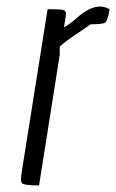

<svg xmlns="http://www.w3.org/2000/svg" viewBox="-20 -565 354 585"><path d="M181 -523Q181 -521 179 -507L175 -482Q194 -492 210 -507Q252 -545 284 -545Q299 -545 314 -537Q308 -502 301 -496.5Q294 -491 256 -491Q250 -486 216 -463.5Q182 -441 162 -423V-398L99 0Q50 0 46 -8Q44 -12 44 -20Q44 -28 47 -46L125 -537Q162 -537 171.5 -535Q181 -533 181 -523Z"/></svg>

Font: Economica
Style: Italic
Weight: 400
Designer: Vicente Lamonaca
Foundry: Vicente Lamonaca
Version: Version 1.100